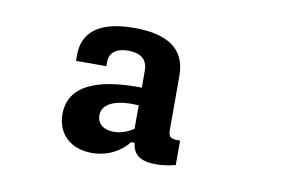

<svg xmlns="http://www.w3.org/2000/svg" viewBox="-46 -849 712 467"><g transform="rotate(10 310.0 -615.0)"><path d="M252.5 -773.5C161 -773.5 126.5 -737 126.5 -684.5V-670H201.5V-681C201.5 -705 221.5 -717 248.5 -716.5C276 -716 295.5 -705.5 295.5 -675V-633.5C218.5 -635 116.5 -622.5 116.5 -537C116.5 -487.5 151.5 -456 202.5 -456C241 -456 273 -473 293 -498.5H301.5C304.5 -473.5 318 -456 360.5 -456C375.5 -456 392.5 -458 409.5 -462.5V-523C386 -522 380.5 -526.5 380.5 -544.5V-678C380.5 -747.5 330.5 -773.5 252.5 -773.5ZM205.5 -549.5C205.5 -575 231 -590.5 279.5 -590.5L295.5 -590V-532C280.5 -522 264 -516 246.5 -516C221 -516 205.5 -529 205.5 -549.5Z"/></g></svg>

Font: Monaspace Neon SemiBold
Style: Regular
Weight: 600
Designer: Riley Cran & the Lettermatic Team
Foundry: Lettermatic
Version: Version 1.200 (Monaspace Neon)